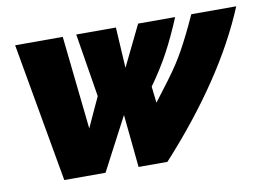

<svg xmlns="http://www.w3.org/2000/svg" viewBox="-62 -621 994 715"><g transform="rotate(-10 435.0 -263.0)"><path d="M34 -526H214L252 -173Q265 -202 278 -230Q291 -258 304 -286L265 -526H415L424 -372Q443 -410 461.5 -449Q480 -488 499 -526H639Q609 -454 579 -398.5Q549 -343 508 -286L515 -224Q547 -266 569.5 -296Q592 -326 608 -350.5Q624 -375 637.5 -399.5Q651 -424 666 -454Q681 -484 700 -526H870Q816 -396 726.5 -263.5Q637 -131 517 0H408L388 -200Q362 -150 335.5 -100Q309 -50 283 0H127Z"/></g></svg>

Font: Raleway Black
Style: Italic
Weight: 900
Italic angle: -12°
Designer: Matt McInerney, Pablo Impallari, Rodrigo Fuenzalida
Foundry: Matt McInerney, Pablo Impallari, Rodrigo Fuenzalida
Version: Version 4.101;RELEASE